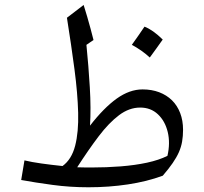

<svg xmlns="http://www.w3.org/2000/svg" viewBox="-20 -763 843 792"><path d="M558.2 -319.3Q601.8 -319.3 631.3 -291.6Q660.8 -264 671.9 -218.5Q682.9 -173 670.7 -120.2Q636.4 -102.8 586.6 -92Q536.8 -81.3 478 -76.7Q419.2 -72.1 357.1 -72.1Q342.4 -72.1 327.8 -72.3Q313.1 -72.5 298.4 -73Q345.1 -145.5 387.2 -201Q429.3 -256.5 471.1 -287.9Q512.9 -319.3 558.2 -319.3ZM568 -394.2Q514.5 -394.2 461.3 -356.2Q408.2 -318.1 351.3 -244.7Q355.7 -314.8 350.5 -402.5Q345.3 -490.2 336.5 -578L365.7 -598Q360.1 -620.9 353.6 -644.6Q347.1 -668.3 340 -693Q333 -717.7 325 -742.5L256.1 -689.8Q274.1 -576.6 287.2 -477.3Q300.3 -377.9 302.4 -297.9Q304.5 -217.8 289.9 -161.5Q275.3 -105.3 237.9 -78.1Q192 -82.9 151.1 -88.6Q110.2 -94.3 80.9 -101.4L67.4 -20.5Q124.5 -10 196.5 -0.3Q268.6 9.5 344.9 9.5Q429.3 9.5 507.5 -2.3Q585.7 -14 651.4 -38.2Q675.9 -66.6 692.2 -90.3Q708.5 -113.9 718 -135.4Q727.4 -156.8 731.2 -179.1Q735.1 -201.5 735.1 -227.3Q735.1 -265.9 723.2 -296.8Q711.3 -327.8 689.3 -349.4Q667.2 -370.9 636.5 -382.6Q605.8 -394.2 568 -394.2ZM576.1 -653.1Q562.8 -633.6 550.1 -615.2Q537.4 -596.9 523.8 -578Q543.6 -567.5 562.5 -554.3Q581.4 -541.1 597.9 -525.8Q611.9 -544.6 625.1 -563.2Q638.3 -581.7 651.2 -599.9Q630.3 -620.4 611.8 -633.4Q593.2 -646.4 576.1 -653.1Z"/></svg>

Font: Pinar-VF-FD
Style: Regular
Weight: 300
Designer: Amin Abedi
Version: Version 3.0